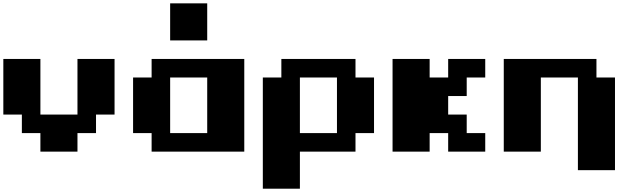

<svg xmlns="http://www.w3.org/2000/svg" viewBox="-20 -909 3818 1151"><path d="M222.2 0V-111.1H111.1V-222.2H0V-555.6H222.2V-222.2H444.4V-555.6H666.7V-222.2H555.6V-111.1H444.4V0Z M1000 -111.1H1222.2V-444.4H1000ZM888.9 -111.1H777.8V-444.4H888.9V-555.6H1444.4V0H888.9ZM1222.2 -666.7H1000V-888.9H1222.2Z M2111.1 -555.6V-444.4H2222.2V-111.1H2111.1V0H1777.8V222.2H1555.6V-444.4H1666.7V-555.6ZM2000 -444.4H1777.8V-111.1H2000Z M2777.8 -111.1H2888.9V0H2666.7V-111.1H2555.6V0H2333.3V-555.6H2555.6V-444.4H2666.7V-555.6H2888.9V-444.4H2777.8V-333.3H2666.7V-222.2H2777.8Z M3222.2 -444.4V0H3000V-555.6H3555.6V-444.4H3666.7V111.1H3444.4V-444.4Z"/></svg>

Font: Pixeloid Sans
Style: Bold
Weight: 700
Monospace: yes
Designer: GGBot
Version: 0.3